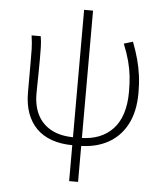

<svg xmlns="http://www.w3.org/2000/svg" viewBox="-59 -735 835 985"><g transform="rotate(5 359.0 -243.0)"><path d="M337 13Q275 13 227.5 -4Q180 -21 148.5 -53Q117 -85 100.5 -131Q84 -177 84 -236V-396Q84 -428 83.5 -459Q83 -490 77 -530H124Q129 -502 129.5 -473Q130 -444 130 -410Q130 -377 129.5 -342.5Q129 -308 128.5 -279.5Q128 -251 128 -235Q128 -170 152 -124Q176 -78 223 -53Q270 -28 338 -28ZM367 13 369 -28Q478 -28 539 -93Q600 -158 600 -285Q600 -329 596 -366Q592 -403 581.5 -442.5Q571 -482 552 -529L598 -543Q616 -496 627 -455Q638 -414 643.5 -373Q649 -332 649 -284Q649 -188 614.5 -122Q580 -56 517 -21.5Q454 13 367 13ZM334 198V-684H380V198Z"/></g></svg>

Font: Noto Sans JP ExtraLight
Style: Regular
Weight: 250
Designer: Ryoko NISHIZUKA  (kana, bopomofo & ideographs); Paul D. Hunt (Latin, Greek & Cyrillic); Sandoll Communications , Soo-you
Foundry: Adobe
Version: Version 2.004-H2;hotconv 1.0.118;makeotfexe 2.5.65603